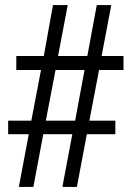

<svg xmlns="http://www.w3.org/2000/svg" viewBox="-20 -734 518 754"><path d="M54 0 93 -207H12V-260H103L141 -459H44V-514H152L188 -714H246L208 -514H323L360 -714H417L379 -514H465V-459H369L331 -260H433V-207H321L282 0H225L264 -207H150L111 0ZM160 -260H275L312 -459H198Z"/></svg>

Font: Noto Serif Condensed
Style: Regular
Weight: 400
Width: 3
Designer: Monotype Design Team
Foundry: Monotype Imaging Inc.
Version: Version 2.015